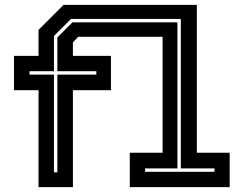

<svg xmlns="http://www.w3.org/2000/svg" viewBox="-20 -770 988 790"><path d="M138.5 0V-399H37.5V-540H138.5V-647L241.5 -750H790V-141.5H925V0H514V-141.5H649V-618.5H302L280 -596V-540H436.5V-399H280V0ZM202 -61H216V-463H376.5V-477H216V-616L278 -678H710V-77H577V-63H862.5V-77H724V-692H272L202 -622V-477H101.5V-463H202Z"/></svg>

Font: Tourney
Style: Bold
Weight: 700
Designer: Tyler Finck
Foundry: Etcetera Type Co
Version: Version 1.015